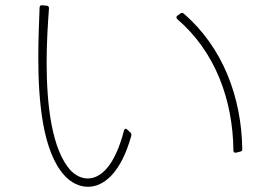

<svg xmlns="http://www.w3.org/2000/svg" viewBox="-20 -739 1040 737"><path d="M484 -218C485 -224 484 -227 480 -231L468 -242C463 -247 458 -245 456 -238C420 -99 365 -54 317 -54C292 -54 270 -66 253 -83C178 -162 159 -340 159 -500C159 -578 164 -652 168 -707C168 -713 165 -717 160 -717L141 -719C136 -719 132 -716 132 -710C130 -656 127 -589 127 -518C127 -349 144 -157 227 -66C252 -38 284 -22 318 -22C379 -22 445 -77 484 -218ZM876 -161C876 -155 880 -152 886 -153L902 -157C908 -158 910 -161 910 -167C907 -365 836 -557 685 -687C681 -690 677 -691 672 -687L661 -679C656 -675 656 -670 660 -666C806 -541 874 -356 876 -161Z"/></svg>

Font: LINE Seed JP_OTF Thin
Style: Regular
Weight: 250
Designer: LY Corporation & Fontrix & Fontworks
Version: Version 1.007